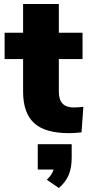

<svg xmlns="http://www.w3.org/2000/svg" viewBox="-20 -655 445 956"><path d="M395 -123 386 4Q354 8 324 8Q204 8 149.5 -42.5Q95 -93 95 -199V-361H3V-492H95V-635H273V-492H391V-361H273V-198Q273 -120 346 -120Q368 -120 395 -123ZM337 63V130Q337 179 322.5 215Q308 251 273 281L213 240Q239 216 247 189H168V63Z"/></svg>

Font: wassup Sans
Style: Black
Weight: 900
Version: Version 2.001